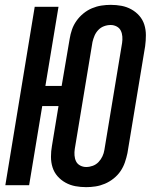

<svg xmlns="http://www.w3.org/2000/svg" viewBox="-20 -763 640 791"><path d="M335 8Q312 8 290.5 4Q269 0 250 -10.5Q231 -21 217 -37Q203 -53 196.5 -73.5Q190 -94 190 -117Q190 -140 194 -162L221 -326H154L100 0H2L123 -735H221L167 -409H234L267 -603Q270 -622 276.5 -641Q283 -660 295 -677Q307 -694 323.5 -707.5Q340 -721 359 -729Q378 -737 397.5 -740Q417 -743 436 -743Q459 -743 480.5 -739Q502 -735 521 -724.5Q540 -714 554 -698Q568 -682 574.5 -661.5Q581 -641 581 -618Q581 -595 578 -573L505 -132Q501 -113 494.5 -94Q488 -75 476.5 -58Q465 -41 448 -27.5Q431 -14 412 -6Q393 2 373.5 5Q354 8 335 8ZM335 -75Q349 -75 362.5 -80Q376 -85 386 -95.5Q396 -106 402 -119Q408 -132 410 -145L483 -586Q485 -599 484 -612.5Q483 -626 477.5 -637Q472 -648 460.5 -654Q449 -660 436 -660Q422 -660 408.5 -655Q395 -650 385 -639.5Q375 -629 369.5 -616Q364 -603 361 -590L288 -149Q286 -136 287 -122.5Q288 -109 293.5 -98Q299 -87 310.5 -81Q322 -75 335 -75Z"/></svg>

Font: Iosevka Semibold Extended
Style: Italic
Weight: 600
Width: 7
Italic angle: -9°
Monospace: yes
Designer: Belleve Invis
Foundry: Belleve Invis
Version: Version 32.5.0; ttfautohint (v1.8.4)